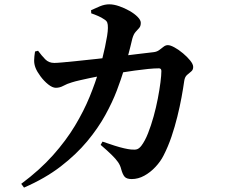

<svg xmlns="http://www.w3.org/2000/svg" viewBox="-20 -814 1040 889"><path d="M401.7 -766.8Q419.6 -775.4 442.5 -784.8Q465.5 -794.2 486.2 -794Q507 -794 532.2 -785.2Q557.4 -776.4 580.2 -763.4Q602.9 -750.4 617.4 -735.6Q631.9 -720.8 631.9 -708.4Q631.9 -692.8 624.3 -684.4Q616.8 -676 607.7 -666Q598.7 -656.1 592.7 -635.1Q589 -619.3 583.3 -596.4Q577.5 -573.5 570.1 -545.6Q562.6 -517.8 552.5 -486.2Q540.9 -447.8 520.8 -394.5Q500.6 -341.3 467.4 -280.9Q434.2 -220.5 383.6 -159.6Q332.9 -98.7 261.2 -43.4Q189.4 11.9 91.2 54.6L78.3 37.2Q164.6 -27.1 225.3 -95.2Q286 -163.4 327.1 -231.8Q368.2 -300.2 395.1 -366.1Q422 -431.9 439.4 -491.6Q446.6 -513.8 453.4 -541.3Q460.2 -568.8 466.2 -596.2Q472.1 -623.7 475.9 -647.3Q479.6 -670.9 479.6 -684.6Q479.9 -700.8 476.7 -709.2Q473.6 -717.6 463.5 -723.8Q450.5 -732.9 434.4 -739.9Q418.3 -746.9 402.4 -752.3ZM446 -143.2 454.6 -158.3Q484.3 -147.9 509.8 -139.8Q535.3 -131.7 554.8 -127.3Q574.2 -122.9 586.1 -121.8Q605.4 -119.7 615.2 -123.2Q624.9 -126.8 634.5 -139.1Q651.6 -161.6 665.6 -197.4Q679.7 -233.2 691.3 -274.8Q702.8 -316.4 710.7 -357.4Q718.6 -398.4 722.9 -432.2Q727.2 -466.1 727.2 -485.1Q727.2 -497.6 715.9 -497.6Q694.6 -497.6 665.5 -494.7Q636.5 -491.9 604.9 -487.4Q573.3 -482.9 542.4 -478.1Q511.6 -473.4 485.5 -468.9Q468.5 -466.4 445.3 -462.4Q422.1 -458.3 397.5 -452.9Q372.8 -447.5 350.4 -442.5Q328 -437.5 312.7 -432.6Q290.4 -426.1 273.7 -416.8Q256.9 -407.5 238.6 -407.5Q222.9 -407.5 203.3 -423.1Q183.7 -438.8 167.6 -460.5Q151.5 -482.2 144.8 -499.2Q137.6 -517.3 138.1 -535.5Q138.6 -553.7 142.2 -575.5L156.2 -579Q172.9 -556.4 189.4 -539.5Q205.9 -522.6 231.5 -522.6Q243.1 -522.6 272.3 -525.3Q301.5 -528.1 342.7 -532.2Q383.9 -536.2 431.3 -541.6Q478.7 -547 526.5 -552.6Q574.3 -558.3 617.8 -563.8Q661.3 -569.3 693 -572.7Q707 -574.7 717.3 -582.3Q727.6 -589.8 737.1 -597.4Q746.6 -605 757.2 -605Q769.1 -605 788.5 -594.2Q807.9 -583.5 827.5 -567Q847.1 -550.6 860.8 -533.6Q874.5 -516.5 874.5 -504Q874.5 -490.6 865.5 -483.3Q856.5 -476 846.1 -467Q835.7 -458 833 -439.2Q828.4 -406.2 820.6 -363.7Q812.8 -321.2 801.2 -274.3Q789.7 -227.4 774 -181.1Q758.3 -134.9 737.5 -94.4Q723.6 -66.5 699.9 -41.2Q676.3 -15.9 648 -0.4Q619.7 15.1 589.9 15.1Q566.6 15.1 557.2 4.5Q547.8 -6.1 541.1 -30.8Q536.9 -48.4 526.6 -63.2Q516.4 -78 497.2 -96.8Q478.1 -115.7 446 -143.2Z"/></svg>

Font: Early Summer Mincho VF
Style: Regular
Weight: 250
Designer: GuiWonder
Version: Version 1.002